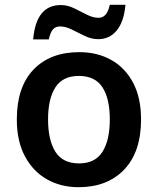

<svg xmlns="http://www.w3.org/2000/svg" viewBox="-20 -769 657 799"><path d="M567 -272Q567 -137 497 -63.5Q427 10 307 10Q233 10 175 -23Q117 -56 83.5 -119Q50 -182 50 -272Q50 -407 119.5 -479.5Q189 -552 310 -552Q385 -552 443 -519.5Q501 -487 534 -424.5Q567 -362 567 -272ZM180 -272Q180 -186 210.5 -137.5Q241 -89 309 -89Q376 -89 406.5 -137.5Q437 -186 437 -272Q437 -358 406.5 -405.5Q376 -453 308 -453Q241 -453 210.5 -405.5Q180 -358 180 -272ZM118 -605Q130 -748 233 -748Q261 -748 288.5 -734.5Q316 -721 341.5 -708Q367 -695 390 -695Q407 -695 418.5 -707Q430 -719 437 -749H502Q496 -679 466 -642.5Q436 -606 389 -606Q360 -606 332.5 -619.5Q305 -633 279 -646Q253 -659 230 -659Q212 -659 201 -647.5Q190 -636 183 -605Z"/></svg>

Font: Noto Sans Canadian Aboriginal SemiBold
Style: Regular
Weight: 600
Designer: Monotype Design Team, Typotheque's Kevin King
Foundry: Monotype Imaging Inc.
Version: Version 2.004; ttfautohint (v1.8.4.7-5d5b)